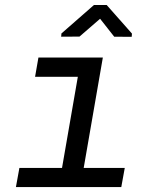

<svg xmlns="http://www.w3.org/2000/svg" viewBox="-20 -763 627 783"><path d="M136.7 -528.3H399.4L321.3 -78.1H488.8L474.6 0H44.9L59.1 -78.1H232.9L297.4 -449.7H123ZM518.1 -626 517.1 -612.8 445.8 -613.3 388.2 -686.5 304.2 -613.8 229.5 -613.3 230.5 -626.5 363.3 -742.7H415Z"/></svg>

Font: Roboto Mono
Style: Italic
Weight: 400
Designer: Google
Version: Version 2.000985; 2015; ttfautohint (v1.3)